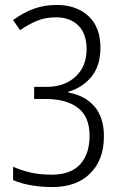

<svg xmlns="http://www.w3.org/2000/svg" viewBox="-20 -745 501 776"><path d="M192 11Q147 11 106.5 4Q66 -3 33 -17V-71Q67 -56 104.5 -47.5Q142 -39 189 -39Q265 -39 303.5 -80.5Q342 -122 342 -196Q342 -274 294.5 -309.5Q247 -345 165 -345H118V-394H169Q241 -394 285.5 -435.5Q330 -477 330 -546Q330 -609 296.5 -642Q263 -675 206 -675Q163 -675 128.5 -660.5Q94 -646 61 -623L33 -664Q74 -694 116.5 -709.5Q159 -725 209 -725Q289 -725 337.5 -680Q386 -635 386 -552Q386 -480 350 -435.5Q314 -391 256 -374V-371Q324 -359 362 -314.5Q400 -270 400 -194Q400 -99 344.5 -44Q289 11 192 11Z"/></svg>

Font: Noto Sans Tamil Condensed Light
Style: Regular
Weight: 300
Width: 3
Designer: Jelle Bosma - Monotype Design Team
Foundry: Monotype Imaging Inc.
Version: Version 2.004; ttfautohint (v1.8.4.7-5d5b)